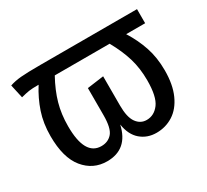

<svg xmlns="http://www.w3.org/2000/svg" viewBox="-113 -700 955 885"><g transform="rotate(-30 364.0 -257.5)"><path d="M698 -452H597Q630 -400 649 -343.5Q668 -287 668 -219Q668 -143 644.5 -91Q621 -39 581 -13.5Q541 12 492 12Q443 12 408.5 -17.5Q374 -47 365 -105Q339 12 229 12Q155 12 107.5 -46Q60 -104 60 -219Q60 -287 79 -343.5Q98 -400 131 -452Q96 -452 79.5 -449.5Q63 -447 36 -440L20 -512Q46 -521 79.5 -524Q113 -527 183 -527H698ZM575 -220Q575 -283 559 -337Q543 -391 509 -452H217Q184 -392 168.5 -337Q153 -282 153 -218Q153 -62 241 -62Q277 -62 298.5 -87Q320 -112 320 -181V-325L408 -337V-181Q408 -119 428.5 -90.5Q449 -62 482 -62Q522 -62 548.5 -97.5Q575 -133 575 -220Z"/></g></svg>

Font: Fira GO
Style: Regular
Weight: 400
Designer: Carrois Corporate
Foundry: Carrois Corporate GbR
Version: Version 0.300